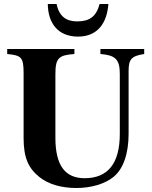

<svg xmlns="http://www.w3.org/2000/svg" viewBox="-20 -921 762 960"><path d="M701 -676H482V-651C556 -645 579 -625 579 -552V-252C579 -104 520 -30 403 -30C306 -30 257 -93 257 -232V-550C257 -632 274 -645 352 -651V-676H16V-651C86 -644 98 -636 98 -555V-231C98 -134 121 -80 178 -35C225 2 289 19 363 19C434 19 504 -1 547 -36C596 -75 623 -152 623 -252V-566C623 -625 637 -641 701 -651ZM478 -901C461 -837 427 -814 365 -814C311 -814 275 -840 263 -901H219C220 -805 270 -738 370 -738C469 -738 515 -807 522 -901Z"/></svg>

Font: XITS Math
Style: Bold
Weight: 700
Designer: MicroPress Inc., with final additions and corrections provided by Coen Hoffman, Elsevier (retired)
Version: Version 1.302